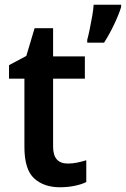

<svg xmlns="http://www.w3.org/2000/svg" viewBox="-20 -780 531 810"><path d="M266 -90Q286 -90 305.5 -94Q325 -98 344 -104V-12Q324 -2 294.5 4Q265 10 233 10Q165 10 124 -27.5Q83 -65 83 -160V-448H18V-505L91 -544L126 -661H204V-542H338V-448H204V-161Q204 -90 266 -90ZM491 -750Q481 -718 461 -676Q441 -634 419 -600H348V-612Q353 -630 358.5 -657Q364 -684 369 -712Q374 -740 375 -760H491Z"/></svg>

Font: Noto Sans Sinhala UI SemiCondensed SemiBold
Style: Regular
Weight: 600
Width: 4
Designer: Jelle Bosma - Monotype Design Team
Foundry: Monotype Imaging Inc.
Version: Version 2.006; ttfautohint (v1.8.4.7-5d5b)